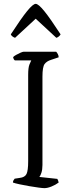

<svg xmlns="http://www.w3.org/2000/svg" viewBox="-20 -975 371 995"><path d="M210 0Q201 0 179 -3Q157 -6 130.5 -10.5Q104 -15 81 -20Q58 -25 47 -29Q47 -35 50 -40.5Q53 -46 56 -49L82 -53Q109 -56 117.5 -73.5Q126 -91 126 -140V-587Q126 -624 132.5 -640.5Q139 -657 142 -662H57Q50 -667 48 -679Q52 -684 63.5 -690.5Q75 -697 86.5 -702Q98 -707 103 -707H271Q275 -703 279.5 -695Q284 -687 284 -678L245 -665Q222 -658 211 -643Q200 -628 200 -578V-120Q200 -96 194.5 -79.5Q189 -63 184 -58L277 -48Q279 -45 281 -40Q283 -35 284 -29Q268 -17 247 -8.5Q226 0 210 0ZM58 -779Q40 -786 36 -797Q90 -880 120.5 -917.5Q151 -955 165 -955Q179 -955 209.5 -917.5Q240 -880 294 -797Q292 -793 286.5 -787.5Q281 -782 272 -779L165 -878Z"/></svg>

Font: Texturina 72pt Light
Style: Regular
Weight: 300
Designer: Guillermo Torres Carreño
Foundry: Omnibus-Type
Version: Version 1.002; ttfautohint (v1.8.3)